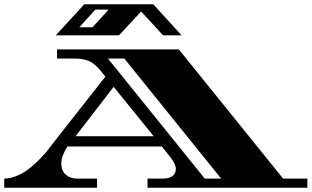

<svg xmlns="http://www.w3.org/2000/svg" viewBox="-34 -882 1464 902"><path d="M1410 -43V0H659V-43H733Q759 -43 775.5 -54.5Q792 -66 792 -89Q792 -112 763 -148L726 -194H283Q254 -149 254 -114.5Q254 -80 275 -61.5Q296 -43 329 -43H422V0H-14V-43Q17 -43 51 -58.5Q85 -74 111 -96Q137 -118 159 -141Q181 -164 192.5 -179Q204 -194 204 -195L461 -522L436 -553Q412 -582 385.5 -594.5Q359 -607 313 -607H234V-650H806L1296 -43ZM321 -242H688L500 -474ZM928 -43H1005L550 -607H473ZM362 -862H686L819 -716H732L629 -828L525 -716H228ZM476 -837H414L339 -754H401Z"/></svg>

Font: Diplomata SC
Style: Regular
Weight: 400
Width: 7
Designer: Eduardo Rodriguez Tunni
Foundry: Eduardo Rodriguez Tunni
Version: Version 1.001